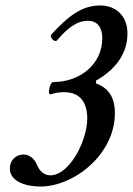

<svg xmlns="http://www.w3.org/2000/svg" viewBox="-20 -671 486 702"><path d="M128 11C250 11 400 -106 400 -257C400 -314 378 -349 331 -366V-376C409 -421 446 -480 446 -549C446 -610 407 -651 346 -651C280 -651 230 -613 167 -544C160 -536 180 -514 188 -523C228 -570 262 -595 302 -595C336 -595 354 -570 354 -532C354 -434 270 -371 175 -371C161 -371 153 -322 165 -326C183 -332 199 -334 215 -334C272 -334 299 -297 299 -238C299 -156 234 -30 164 -30C141 -30 124 -46 115 -69C105 -92 87 -106 65 -106C39 -106 16 -86 16 -55C16 -8 73 11 128 11Z"/></svg>

Font: Junicode Two Beta SemiCondensed Medium
Style: Italic
Weight: 500
Width: 4
Italic angle: -10°
Version: Version 1.063